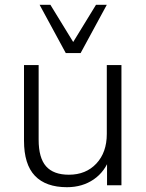

<svg xmlns="http://www.w3.org/2000/svg" viewBox="-20 -772 609 800"><path d="M259 8Q171 8 125.5 -39.5Q80 -87 80 -186V-501H141V-190Q141 -114 172 -79Q203 -44 267 -44Q338 -44 381.5 -90.5Q425 -137 425 -214V-501H486V0H426V-118H439Q418 -57 370.5 -24.5Q323 8 259 8ZM254 -551 145 -752H190L285 -597L380 -752H425L316 -551Z"/></svg>

Font: Mulish ExtraLight Light
Style: Regular
Weight: 300
Version: Version 3.603